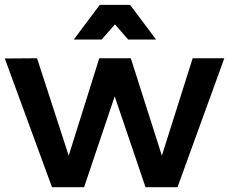

<svg xmlns="http://www.w3.org/2000/svg" viewBox="-21 -777 951 797"><path d="M456.1 -675.8 400.9 -612.8H285.2L393.1 -756.8H519L627 -612.8H511.2ZM778.8 -535.2H910.2L715.8 0H583L455.1 -377L328.1 0H194.8L-1 -534.2L132.8 -535.2L264.2 -130.9L391.1 -535.2H522L650.9 -130.9Z"/></svg>

Font: Montserrat-Arabic Medium
Style: Regular
Weight: 500
Designer: Mohamed Gaber
Foundry: Kief Type Foundry
Version: Version 5.008;PS 005.008;hotconv 1.0.88;makeotf.lib2.5.64775